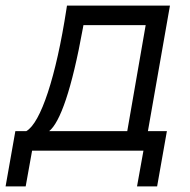

<svg xmlns="http://www.w3.org/2000/svg" viewBox="-73 -540 682 688"><path d="M-53 128H19L42 0H441L418 128H490L525 -70H457L536 -520H167L165 -507C128 -266 73 -99 21 -70H-18ZM103 -70C142 -101 184 -218 224 -439L226 -450H449L383 -70Z"/></svg>

Font: Fixel Display 20240404
Style: Italic
Weight: 400
Italic angle: -10°
Designer: AlfaBravo + MacPaw
Foundry: Kyrylo Tkachov, Marchela Mozhyna, Serhii Makarenko, Maria Weinstein, Zakhar Kryvoshyya
Version: Version 1.211;Glyphs 3.2 (3225)